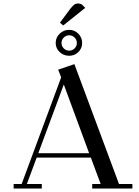

<svg xmlns="http://www.w3.org/2000/svg" viewBox="-20 -1079 798 1099"><path d="M58.1 0V-25.9H104L330.1 -636.2L313 -680.2L405.8 -711.9L661.1 -25.9H737.8V0H507.8V-25.9H556.2L500 -176.8H189.9L133.8 -25.9H219.2V0ZM199.2 -202.1H490.2L345.2 -595.2ZM298.8 -833Q298.8 -864.3 321.5 -886.2Q344.2 -908.2 376 -908.2Q406.7 -908.2 428.5 -886Q450.2 -863.8 450.2 -833Q450.2 -802.2 428.5 -781Q406.7 -759.8 376 -759.8Q344.2 -759.8 321.5 -781Q298.8 -802.2 298.8 -833ZM323.2 -949.2 380.9 -1026.9Q396 -1045.9 405 -1052.5Q414.1 -1059.1 428.2 -1059.1Q433.6 -1059.1 439.2 -1057.4Q444.8 -1055.7 447.3 -1053.7L450.2 -1051.8L467.8 -1034.2L341.8 -933.1ZM345 -864Q332 -851.1 332 -833Q332 -814.9 345 -802Q357.9 -789.1 376 -789.1Q394 -789.1 407 -802Q419.9 -814.9 419.9 -833Q419.9 -851.1 407 -864Q394 -877 376 -877Q357.9 -877 345 -864Z"/></svg>

Font: Dehuti
Style: Bold
Weight: 700
Version: Version 1.2